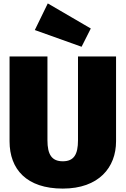

<svg xmlns="http://www.w3.org/2000/svg" viewBox="-20 -1083 736 1125"><path d="M260 -1063 184 -907 458 -809 512 -916ZM660 -752H437V-261C437 -178 413 -138 348 -138C283 -138 258 -178 258 -261V-752H36V-255C36 -91 136 22 348 22C559 22 660 -102 660 -255Z"/></svg>

Font: Glow Sans SC Normal Heavy
Style: Regular
Weight: 900
Designer: Ryoko NISHIZUKA (kana, bopomofo & ideographs); Paul D. Hunt (Latin, Greek & Cyrillic); Sandoll Communications, Soo-young
Version: Version 0.93